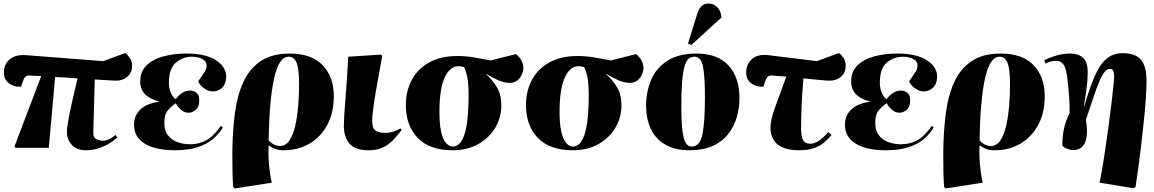

<svg xmlns="http://www.w3.org/2000/svg" viewBox="-20 -839 6552 1090"><path d="M470 14Q415 14 387.5 -17Q360 -48 360 -89Q360 -114 369 -163Q378 -212 392 -272.5Q406 -333 420 -394Q389 -396 356.5 -398.5Q324 -401 293 -402L257 0H69L62 -7L214 -407Q198 -407 182 -408.5Q166 -410 151 -410Q131 -412 122.5 -401.5Q114 -391 107 -369L100 -347Q77 -345 54.5 -353Q32 -361 17 -379.5Q2 -398 2 -427Q2 -474 35 -502Q68 -530 126 -526L566 -492L692 -538Q705 -528 717.5 -509.5Q730 -491 730 -466Q730 -427 703.5 -404Q677 -381 639 -381Q631 -381 598 -383Q565 -385 518 -388Q516 -290 513 -209.5Q510 -129 510 -82Q510 -62 520.5 -53.5Q531 -45 544.5 -42.5Q558 -40 567 -40Q575 -40 594 -46.5Q613 -53 635 -73L646 -59Q635 -47 608 -29.5Q581 -12 545 1Q509 14 470 14Z M975 14Q862 14 801 -24Q740 -62 741 -132Q741 -183 777 -217.5Q813 -252 882 -261L883 -263Q829 -277 802.5 -305Q776 -333 776 -378Q777 -434 812.5 -468.5Q848 -503 907.5 -519Q967 -535 1039 -535Q1148 -535 1207.5 -496Q1267 -457 1264 -397Q1261 -358 1238.5 -339Q1216 -320 1189 -320Q1168 -320 1150.5 -330Q1133 -340 1121 -353Q1109 -366 1105 -377Q1131 -414 1142 -431.5Q1153 -449 1153 -468Q1153 -491 1128.5 -504Q1104 -517 1069 -517Q1018 -517 979 -484Q940 -451 939 -375Q938 -344 947.5 -318Q957 -292 977 -275Q1013 -325 1060 -325Q1078 -325 1095 -312.5Q1112 -300 1111 -267Q1111 -232 1091.5 -215.5Q1072 -199 1050 -199Q1029 -199 1010 -214Q991 -229 978 -253Q955 -238 934 -214Q913 -190 913 -144Q912 -99 933 -71.5Q954 -44 988 -32Q1022 -20 1058 -20Q1109 -20 1150 -42Q1191 -64 1234 -124L1245 -116Q1225 -81 1191 -51.5Q1157 -22 1104 -4Q1051 14 975 14Z M1313 231 1304 223Q1301 189 1300 143.5Q1299 98 1299 29Q1300 -90 1313 -192.5Q1326 -295 1361 -372Q1396 -449 1460 -492Q1524 -535 1625 -535Q1748 -535 1811.5 -469Q1875 -403 1875 -294Q1875 -198 1837.5 -129Q1800 -60 1736 -23Q1672 14 1592 14Q1561 14 1541.5 6Q1522 -2 1506 -13H1505Q1503 15 1504.5 53.5Q1506 92 1511 130.5Q1516 169 1523 198ZM1569 -10Q1602 -10 1623 -41.5Q1644 -73 1656 -125Q1668 -177 1673 -239Q1678 -301 1678 -362Q1678 -446 1664 -481.5Q1650 -517 1619 -517Q1563 -517 1536 -394Q1509 -271 1505 -43Q1521 -24 1538 -17Q1555 -10 1569 -10Z M2073 14Q1995 14 1963.5 -24.5Q1932 -63 1932 -124Q1932 -165 1940.5 -268Q1949 -371 1957 -517L2142 -529L2150 -522Q2137 -448 2123.5 -375Q2110 -302 2101.5 -243Q2093 -184 2093 -151Q2093 -133 2097.5 -118Q2102 -103 2118 -94Q2134 -85 2169 -85Q2192 -85 2213.5 -92Q2235 -99 2253 -110L2260 -101Q2233 -65 2207.5 -39.5Q2182 -14 2150 0Q2118 14 2073 14Z M2550 14Q2419 14 2351.5 -56Q2284 -126 2284 -243Q2284 -321 2317 -384Q2350 -447 2415.5 -484Q2481 -521 2577 -521Q2625 -521 2671.5 -513Q2718 -505 2766 -496L2909 -532Q2932 -513 2941.5 -492.5Q2951 -472 2951 -454Q2951 -435 2941.5 -414Q2932 -393 2912.5 -379.5Q2893 -366 2863 -369Q2820 -371 2739 -420V-418Q2777 -384 2802 -342Q2827 -300 2826 -236Q2825 -170 2791 -113Q2757 -56 2695 -21Q2633 14 2550 14ZM2551 -7Q2591 -7 2614 -68Q2637 -129 2640 -261Q2642 -359 2632.5 -402Q2623 -445 2614 -458Q2600 -463 2581 -463Q2537 -463 2507.5 -405Q2478 -347 2475 -231Q2473 -142 2484 -93.5Q2495 -45 2513 -26Q2531 -7 2551 -7Z M3232 14Q3101 14 3033.5 -56Q2966 -126 2966 -243Q2966 -321 2999 -384Q3032 -447 3097.5 -484Q3163 -521 3259 -521Q3307 -521 3353.5 -513Q3400 -505 3448 -496L3591 -532Q3614 -513 3623.5 -492.5Q3633 -472 3633 -454Q3633 -435 3623.5 -414Q3614 -393 3594.5 -379.5Q3575 -366 3545 -369Q3502 -371 3421 -420V-418Q3459 -384 3484 -342Q3509 -300 3508 -236Q3507 -170 3473 -113Q3439 -56 3377 -21Q3315 14 3232 14ZM3233 -7Q3273 -7 3296 -68Q3319 -129 3322 -261Q3324 -359 3314.5 -402Q3305 -445 3296 -458Q3282 -463 3263 -463Q3219 -463 3189.5 -405Q3160 -347 3157 -231Q3155 -142 3166 -93.5Q3177 -45 3195 -26Q3213 -7 3233 -7Z M3894 14Q3811 14 3756 -18.5Q3701 -51 3674.5 -108Q3648 -165 3648 -239Q3648 -319 3677 -386.5Q3706 -454 3769.5 -494.5Q3833 -535 3934 -535Q4054 -535 4116 -467Q4178 -399 4178 -283Q4178 -226 4162.5 -173Q4147 -120 4113.5 -77.5Q4080 -35 4026 -10.5Q3972 14 3894 14ZM3906 -7Q3954 -7 3968 -77.5Q3982 -148 3982 -284Q3982 -410 3970.5 -463.5Q3959 -517 3923 -517Q3903 -517 3889 -505Q3875 -493 3866 -462Q3857 -431 3852.5 -375.5Q3848 -320 3848 -233Q3848 -109 3861 -58Q3874 -7 3906 -7ZM3904 -583 3886 -592 3938 -760Q3948 -792 3964 -805.5Q3980 -819 4001 -819Q4030 -819 4050 -800Q4070 -781 4075 -748V-739Z M4517 14Q4455 14 4419.5 -3.5Q4384 -21 4369 -49.5Q4354 -78 4354 -110Q4354 -159 4379.5 -228Q4405 -297 4444 -404Q4424 -405 4404.5 -407Q4385 -409 4365 -410Q4345 -412 4336.5 -401.5Q4328 -391 4321 -369L4314 -347Q4291 -345 4268.5 -353Q4246 -361 4231 -379.5Q4216 -398 4216 -427Q4216 -474 4249 -503.5Q4282 -533 4340 -526L4618 -492L4743 -538Q4757 -528 4769 -509.5Q4781 -491 4781 -466Q4781 -427 4755 -404Q4729 -381 4690 -381Q4677 -381 4634.5 -385Q4592 -389 4541 -394Q4534 -311 4531 -245Q4528 -179 4528 -107Q4528 -65 4539 -44Q4550 -23 4580 -23Q4625 -23 4682 -89L4701 -73Q4682 -50 4658.5 -30Q4635 -10 4601 2Q4567 14 4517 14Z M5011 14Q4898 14 4837 -24Q4776 -62 4777 -132Q4777 -183 4813 -217.5Q4849 -252 4918 -261L4919 -263Q4865 -277 4838.5 -305Q4812 -333 4812 -378Q4813 -434 4848.5 -468.5Q4884 -503 4943.5 -519Q5003 -535 5075 -535Q5184 -535 5243.5 -496Q5303 -457 5300 -397Q5297 -358 5274.5 -339Q5252 -320 5225 -320Q5204 -320 5186.5 -330Q5169 -340 5157 -353Q5145 -366 5141 -377Q5167 -414 5178 -431.5Q5189 -449 5189 -468Q5189 -491 5164.5 -504Q5140 -517 5105 -517Q5054 -517 5015 -484Q4976 -451 4975 -375Q4974 -344 4983.5 -318Q4993 -292 5013 -275Q5049 -325 5096 -325Q5114 -325 5131 -312.5Q5148 -300 5147 -267Q5147 -232 5127.5 -215.5Q5108 -199 5086 -199Q5065 -199 5046 -214Q5027 -229 5014 -253Q4991 -238 4970 -214Q4949 -190 4949 -144Q4948 -99 4969 -71.5Q4990 -44 5024 -32Q5058 -20 5094 -20Q5145 -20 5186 -42Q5227 -64 5270 -124L5281 -116Q5261 -81 5227 -51.5Q5193 -22 5140 -4Q5087 14 5011 14Z M5349 231 5340 223Q5337 189 5336 143.5Q5335 98 5335 29Q5336 -90 5349 -192.5Q5362 -295 5397 -372Q5432 -449 5496 -492Q5560 -535 5661 -535Q5784 -535 5847.5 -469Q5911 -403 5911 -294Q5911 -198 5873.5 -129Q5836 -60 5772 -23Q5708 14 5628 14Q5597 14 5577.5 6Q5558 -2 5542 -13H5541Q5539 15 5540.5 53.5Q5542 92 5547 130.5Q5552 169 5559 198ZM5605 -10Q5638 -10 5659 -41.5Q5680 -73 5692 -125Q5704 -177 5709 -239Q5714 -301 5714 -362Q5714 -446 5700 -481.5Q5686 -517 5655 -517Q5599 -517 5572 -394Q5545 -271 5541 -43Q5557 -24 5574 -17Q5591 -10 5605 -10Z M6417 230 6222 198Q6229 167 6238 115Q6247 63 6256 0Q6265 -63 6274 -127.5Q6283 -192 6289.5 -249Q6296 -306 6300.5 -346.5Q6305 -387 6305 -401Q6305 -424 6300.5 -436Q6296 -448 6280 -448Q6261 -448 6243 -420Q6225 -392 6202.5 -329Q6180 -266 6145 -160Q6149 -136 6150.5 -106Q6152 -76 6146 -49Q6140 -22 6122.5 -4.5Q6105 13 6071 13Q6056 13 6036 4.5Q6016 -4 6011 -14Q6011 -71 6022 -115.5Q6033 -160 6052 -196Q6053 -237 6050 -282Q6047 -327 6040 -388Q6034 -449 6018.5 -471.5Q6003 -494 5977 -494Q5964 -494 5948 -490.5Q5932 -487 5916 -478L5908 -497Q5943 -514 5980.5 -524.5Q6018 -535 6055 -535Q6100 -535 6127.5 -512Q6155 -489 6155 -430Q6155 -385 6148 -332Q6141 -279 6133 -235L6135 -234Q6166 -341 6195.5 -408Q6225 -475 6262.5 -506Q6300 -537 6352 -537Q6427 -537 6458 -499.5Q6489 -462 6489 -377Q6489 -338 6485 -280Q6481 -222 6474 -154.5Q6467 -87 6459 -18.5Q6451 50 6442.5 112Q6434 174 6427 220Z"/></svg>

Font: Literata 72pt ExtraBold
Style: Italic
Weight: 800
Italic angle: -2°
Designer: Latin by Veronika Burian and Jose Scaglione. Greek by Irene Vlachou. Cyrillic by Vera Evstafieva
Foundry: TypeTogether
Version: Version 3.002